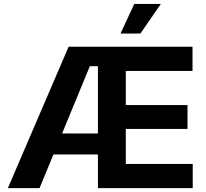

<svg xmlns="http://www.w3.org/2000/svg" viewBox="-20 -968 1061 988"><path d="M20.5 0 333 -727.5H970.7V-603H627.4V-427.2H944.8V-304.7H627.4V-124.5H971.7V0H483.9V-627.4H442.4L183.6 0ZM191.4 -173.3V-281.2H557.6V-173.3ZM600.1 -795.4 670.9 -947.8H807.6L702.6 -795.4Z"/></svg>

Font: Inter 17pt
Style: Bold
Weight: 700
Version: Version 4.001;git-66647c0bb